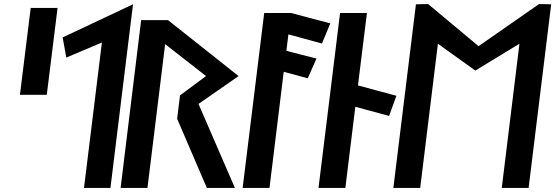

<svg xmlns="http://www.w3.org/2000/svg" viewBox="-20 -924 2730 944"><path d="M78 -458H210L263 -885H131Z M523 0 634 -903 288 -740 306 -641 481 -715 393 0Z M1135 0 956 -413 1153 -550 806 -825H674L573 0H705L792 -707L993 -550L865 -455L851 -340L997 0Z M1279 -860 1173 0H1305L1375 -571L1493 -539L1536 -636L1388 -674L1398 -755L1563 -710L1604 -809L1411 -860Z M1546 0H1678L1727 -399L1893 -354L1929 -453L1740 -504L1784 -860H1652Z M2534 -709 2447 0H2579L2690 -903L2630 -904L2333 -697L2085 -904L2025 -903L1914 0H2046L2133 -709L2317 -577Z"/></svg>

Font: Ny Stormning
Style: Kr
Weight: 400
Designer: Robert Jablonski, Mew Too
Foundry: Cannot Into Space Fonts
Version: Version 0.90